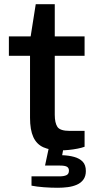

<svg xmlns="http://www.w3.org/2000/svg" viewBox="-20 -699 466 908"><path d="M269 12Q217 12 185 -2.5Q153 -17 137.5 -51Q122 -85 122 -142V-435H22V-527H125L149 -679H239V-527H380V-435H239V-156Q239 -118 251.5 -99Q264 -80 310 -80H380V-5Q367 0 346.5 4Q326 8 305.5 10Q285 12 269 12ZM253 189Q221 189 187.5 186.5Q154 184 129 179V135H262Q282 135 294 129.5Q306 124 306 108Q306 95 296.5 89.5Q287 84 264 84H193L216 -24H285L274 35Q305 36 330.5 43Q356 50 371 65.5Q386 81 386 110Q386 134 374.5 150Q363 166 343.5 174.5Q324 183 300.5 186Q277 189 253 189Z"/></svg>

Font: Archivo Expanded Medium
Style: Regular
Weight: 500
Width: 7
Designer: Hector Gatti
Foundry: Omnibus-Type
Version: Version 2.001